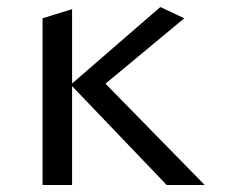

<svg xmlns="http://www.w3.org/2000/svg" viewBox="-20 -526 640 546"><path d="M185 -281V0H101V-474L185 -500V-288.5L436 -506L504 -474L280 -288L562 0H454Z"/></svg>

Font: JuliaMono ExtraBold
Style: Regular
Weight: 800
Monospace: yes
Designer: cormullion
Foundry: corm
Version: Version 0.055; ttfautohint (v1.8.4)